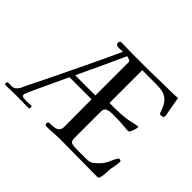

<svg xmlns="http://www.w3.org/2000/svg" viewBox="-157 -979 1235 1235"><g transform="rotate(45 460.5 -361.0)"><path d="M455 -361V-663Q455 -674 442 -678.5Q429 -683 421 -684Q384 -603 346.5 -522Q309 -441 271 -361ZM869 -171Q869 -152 865 -134Q861 -116 858 -97Q856 -77 855.5 -56Q855 -35 850 -15Q849 -9 845 -4Q841 1 834 1Q752 1 669 -0.5Q586 -2 503 -2Q470 -2 437.5 0.5Q405 3 372 3Q368 3 363.5 -0.5Q359 -4 359 -9Q359 -15 361.5 -21Q364 -27 371 -27Q392 -27 411.5 -29Q431 -31 443.5 -42Q456 -53 456 -79L455 -326H254Q249 -315 234.5 -284Q220 -253 201.5 -213Q183 -173 165 -135Q147 -97 135.5 -70.5Q124 -44 124 -41Q124 -25 141.5 -23Q159 -21 169 -21Q180 -21 190 -22.5Q200 -24 210 -24Q215 -24 215.5 -16Q216 -8 216 -5Q216 -1 211.5 -0.5Q207 0 204 0Q174 0 143.5 -0.5Q113 -1 83 -1Q62 -1 41.5 0Q21 1 0 1Q-9 1 -9 -8Q-9 -22 -0.5 -22.5Q8 -23 18 -23Q21 -23 24 -22.5Q27 -22 30 -22Q47 -22 58.5 -30.5Q70 -39 78 -52Q83 -60 86.5 -69Q90 -78 94 -86Q168 -235 240 -384.5Q312 -534 382 -685Q372 -684 360.5 -684Q349 -684 338 -684Q330 -684 323.5 -689.5Q317 -695 317 -704Q317 -709 321 -715Q325 -721 331 -721Q357 -721 383 -720Q409 -719 434 -719H569Q615 -719 660.5 -720.5Q706 -722 752 -722Q798 -722 843 -725Q847 -696 852.5 -667Q858 -638 863 -609Q864 -603 865.5 -597.5Q867 -592 867 -586Q867 -576 860.5 -572Q854 -568 845 -568Q835 -568 832 -571.5Q829 -575 827 -584Q813 -624 795.5 -647Q778 -670 751 -679.5Q724 -689 681 -689H553V-391Q586 -391 620 -391.5Q654 -392 687 -396Q712 -398 736 -404Q760 -410 785 -414H786Q794 -414 794 -408Q794 -405 791 -394Q788 -383 784 -372.5Q780 -362 778 -359Q773 -348 763 -348Q755 -348 747.5 -348.5Q740 -349 732 -350Q703 -353 673.5 -354Q644 -355 615 -355Q592 -355 572.5 -348Q553 -341 553 -311V-75Q553 -41 569.5 -36Q586 -31 614 -31H692Q705 -31 719 -32Q733 -33 745 -40Q757 -47 766.5 -56.5Q776 -66 785 -75Q806 -96 817 -122Q828 -148 842 -173Q845 -178 847.5 -180Q850 -182 855 -182Q860 -182 864.5 -179.5Q869 -177 869 -171Z"/></g></svg>

Font: Kaisei Decol
Style: Regular
Weight: 400
Designer: Font-Kai, 金井和夫
Foundry: KAZUO KANAI
Version: Version 5.003